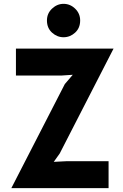

<svg xmlns="http://www.w3.org/2000/svg" viewBox="-20 -980 640 1000"><path d="M39 0 317.5 -542 359 -590.5 299 -586.5H63V-727H571.5L291 -180.5L260 -137L328.5 -140.5H545.5V0ZM311 -786Q277.5 -786 251 -810Q224.5 -834 224.5 -873.5Q224.5 -910 251 -935Q277.5 -960 311 -960Q345.5 -960 371.5 -934.8Q397.5 -909.5 397.5 -873.5Q397.5 -834 371.2 -810Q345 -786 311 -786Z"/></svg>

Font: Spline Sans Mono
Style: Regular
Weight: 400
Monospace: yes
Designer: Eben Sorkin, Mirko Velimirovic
Foundry: Sorkin Type
Version: Version 1.004